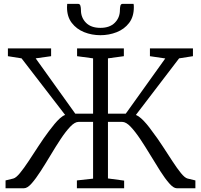

<svg xmlns="http://www.w3.org/2000/svg" viewBox="-20 -1000 1068 1020"><path d="M9.5 0V-41.5L50.5 -51.5Q65 -55 86 -80.5Q107 -106 132.2 -144.2Q157.5 -182.5 185 -224.8Q212.5 -267 240 -303.5Q255 -323.5 269.5 -341Q284 -358.5 298 -371.2Q312 -384 326 -389.5L94.5 -690L22 -701.5V-743H251.5V-701.5L169.5 -690L380 -396H474.5V-690L389.5 -701.5V-743H638V-701.5L553.5 -690V-396H648L858 -689.5L776.5 -701.5V-743H1005V-701.5L931.5 -690L702 -389.5Q715.5 -384 730 -371Q744.5 -358 759.2 -340.5Q774 -323 788 -303Q816 -266.5 843.5 -224.2Q871 -182 895.8 -144Q920.5 -106 941.2 -80.5Q962 -55 976.5 -51.5L1018 -41.5V0H918.5Q902 0 879.5 -25.5Q857 -51 831.5 -91Q806 -131 778.8 -176.2Q751.5 -221.5 724.8 -261.5Q698 -301.5 673.8 -327Q649.5 -352.5 629 -352.5H553.5V-52L639.5 -40.5V0H388.5V-41.5L474.5 -51V-352.5H397.5Q377.5 -352.5 353.2 -327Q329 -301.5 302.5 -261.5Q276 -221.5 249 -176.2Q222 -131 196.2 -91Q170.5 -51 148 -25.5Q125.5 0 108 0ZM394.5 -979.5Q404.5 -979.5 407.2 -969.2Q410 -959 410 -946Q410 -906.5 436.8 -879.2Q463.5 -852 513.5 -852Q563 -852 590 -879.2Q617 -906.5 617 -946Q617 -959 619.5 -969.2Q622 -979.5 631.5 -979.5H689.5Q690.5 -976 690.8 -970.8Q691 -965.5 691 -961Q691 -911 665.8 -878Q640.5 -845 599.8 -829Q559 -813 513.5 -813Q467.5 -813 427 -829.2Q386.5 -845.5 361.2 -878.5Q336 -911.5 336 -961Q336 -965.5 336.5 -970.8Q337 -976 337 -979.5Z"/></svg>

Font: Merriweather 28pt Light
Style: Regular
Weight: 300
Version: Version 2.100